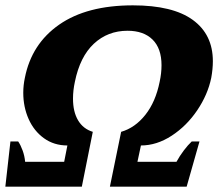

<svg xmlns="http://www.w3.org/2000/svg" viewBox="-23 -698 816 718"><path d="M16 -169H45Q54 -156 61.5 -135.5Q69 -115 71 -93H217L229 -154Q179 -154 141.5 -181Q104 -208 84 -253Q64 -298 64 -351Q64 -379 70 -407Q95 -534 198.5 -606Q302 -678 474 -678Q623 -678 698 -623.5Q773 -569 773 -469Q773 -440 767 -407Q754 -344 714.5 -285.5Q675 -227 619 -190.5Q563 -154 504 -154L491 -93H637Q649 -115 664.5 -135.5Q680 -156 694 -169H723L675 0H388L430 -205Q482 -220 520.5 -268.5Q559 -317 574 -392Q581 -424 581 -454Q581 -517 547.5 -550Q514 -583 454 -583Q380 -583 328 -534.5Q276 -486 257 -392Q250 -360 250 -329Q250 -280 269 -248Q288 -216 324 -205L283 0H-3Z"/></svg>

Font: Trirong Black
Style: Italic
Weight: 900
Italic angle: -12°
Designer: Katatrad Team
Foundry: CadsonDemak
Version: Version 1.001